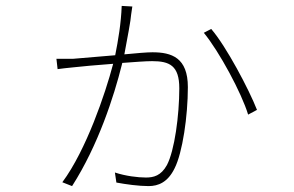

<svg xmlns="http://www.w3.org/2000/svg" viewBox="-20 -597 996 650"><path d="M392 -577C390 -519 380 -460 370 -410C314 -405 255 -400 228 -398C209 -398 190 -398 171 -398L175 -363C189 -365 208 -367 228 -369C254 -372 309 -377 363 -381L362 -377C337 -282 272 -89 191 20L224 33C313 -106 366 -272 392 -376L394 -384C435 -387 473 -390 495 -390C554 -390 587 -375 587 -298C587 -207 571 -87 545 -38C525 -2 500 4 474 4C447 4 405 -1 369 -13L374 21C406 27 450 33 483 33C516 33 548 20 571 -27C598 -80 616 -204 616 -302C616 -402 561 -420 496 -420C478 -420 442 -417 401 -413C411 -467 423 -529 424 -548C425 -556 426 -561 428 -575ZM670 -486C722 -423 798 -282 820 -209L850 -225C823 -294 746 -440 695 -499Z"/></svg>

Font: Kinto Sans Thin
Style: Regular
Weight: 100
Designer: Authors: Ryoko NISHIZUKA  (kana & ideographs); Paul D. Hunt (Latin, Greek & Cyrillic); Wenlong ZHANG  (bopomofo); Sandol
Foundry: Adobe Systems Incorporated, ookami Inc.
Version: Version 0.001